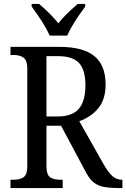

<svg xmlns="http://www.w3.org/2000/svg" viewBox="-20 -951 639 971"><path d="M33 -42H47Q82 -42 100 -55.5Q118 -69 118 -109V-605Q118 -645 99.5 -659Q81 -673 47 -673H33V-714H280Q400 -714 457 -667.5Q514 -621 514 -524Q514 -448 477 -403.5Q440 -359 381 -338L503 -122Q527 -80 548 -61Q569 -42 596 -42H599V0H584Q530 0 499.5 -7Q469 -14 448.5 -33Q428 -52 409 -90L289 -315H215V-109Q215 -68 233 -55Q251 -42 286 -42H297V0H33ZM271 -362Q346 -362 379 -401Q412 -440 412 -520Q412 -597 380 -632Q348 -667 274 -667H215V-362ZM140 -918V-931H178Q240 -878 275 -833Q308 -876 373 -931H411V-918Q343 -826 320 -771H231Q208 -826 140 -918Z"/></svg>

Font: Noto Serif Narrow
Style: Regular
Weight: 400
Width: 4
Designer: Monotype Design Team
Foundry: Monotype Imaging Inc.
Version: Version 1.001